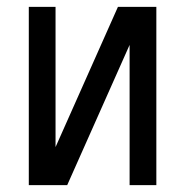

<svg xmlns="http://www.w3.org/2000/svg" viewBox="-20 -540 540 560"><path d="M64 0V-520H142V-111L324 -520H436V0H358V-409L176 0Z"/></svg>

Font: Iosevka Term
Style: Regular
Weight: 400
Monospace: yes
Designer: Belleve Invis
Foundry: Belleve Invis
Version: Version 30.0.1